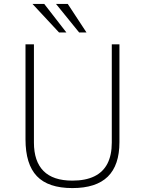

<svg xmlns="http://www.w3.org/2000/svg" viewBox="-20 -949 724 979"><path d="M349 10Q226 10 168 -50.8Q110 -111.5 110 -239V-723H153V-222Q153 -126.5 201.8 -77.2Q250.5 -28 349 -28Q416 -28 460.8 -49.8Q505.5 -71.5 527.8 -114.8Q550 -158 550 -222V-723H589V-224Q589 -106.5 529.5 -48.2Q470 10 349 10ZM421 -783.5H383.5L265.5 -929H325.5ZM318.5 -783.5H281L145.5 -929H205.5Z"/></svg>

Font: Public Sans VF
Style: Regular
Weight: 400
Designer: Pablo Impallari, Rodrigo Fuenzalida (Modified by Dan O. Williams and USWDS)
Version: Version 1.003